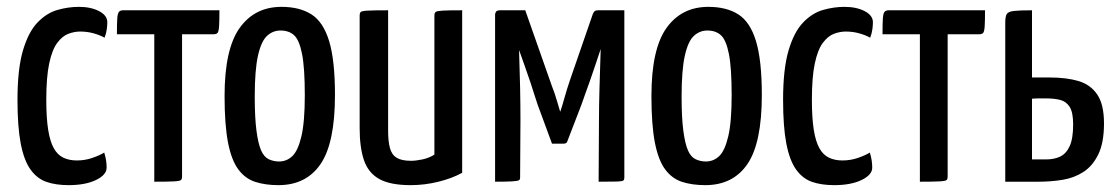

<svg xmlns="http://www.w3.org/2000/svg" viewBox="-20 -530 3255 560"><path d="M180 10Q143 10 115.5 0.5Q88 -9 69 -35.5Q50 -62 40.5 -111Q31 -160 31 -239Q31 -329 47 -383Q63 -437 89.5 -464.5Q116 -492 147.5 -501Q179 -510 210 -510Q245 -510 269 -497.5Q293 -485 293 -465Q293 -457 291.5 -445Q290 -433 285 -420Q273 -427 254 -432.5Q235 -438 214 -438Q197 -438 179.5 -431.5Q162 -425 147 -405Q132 -385 123.5 -345Q115 -305 115 -239Q115 -186 120.5 -151.5Q126 -117 137 -97.5Q148 -78 165 -70Q182 -62 204 -62Q228 -62 249.5 -69.5Q271 -77 284 -85Q288 -72 289.5 -61.5Q291 -51 291 -41Q291 -20 260 -5Q229 10 180 10Z M430 0V-430H321Q321 -461 322 -476Q323 -491 327 -495.5Q331 -500 339 -500H620Q620 -469 619 -453.5Q618 -438 614.5 -434Q611 -430 602 -430H511V-16Q511 -8 508 -5Q505 -2 488 -1Q471 0 430 0Z M792 10Q754 10 724.5 0.5Q695 -9 675 -36Q655 -63 645 -114.5Q635 -166 635 -250Q635 -387 679 -448.5Q723 -510 801 -510Q854 -510 888.5 -488Q923 -466 940 -410Q957 -354 957 -253Q957 -113 915 -51.5Q873 10 792 10ZM794 -59Q816 -59 832.5 -74.5Q849 -90 859 -132Q869 -174 869 -252Q869 -332 861 -372.5Q853 -413 838 -427Q823 -441 798 -441Q776 -441 759 -425.5Q742 -410 732.5 -368Q723 -326 723 -248Q723 -187 728 -149Q733 -111 741.5 -91.5Q750 -72 764 -65.5Q778 -59 794 -59Z M1178 10Q1118 10 1086 -8Q1054 -26 1041.5 -63Q1029 -100 1029 -156V-484Q1029 -492 1032 -495Q1035 -498 1052.5 -499Q1070 -500 1112 -500V-149Q1112 -117 1117.5 -97.5Q1123 -78 1137.5 -69.5Q1152 -61 1179 -61Q1193 -61 1212 -65Q1231 -69 1247 -79V-484Q1247 -492 1250.5 -495Q1254 -498 1270.5 -499Q1287 -500 1328 -500V-26Q1299 -10 1259 0Q1219 10 1178 10Z M1424 0V-489Q1424 -489 1426 -494.5Q1428 -500 1439 -500H1512L1589 -281Q1593 -271 1597.5 -258Q1602 -245 1605.5 -232.5Q1609 -220 1611.5 -212Q1614 -204 1614 -204Q1619 -218 1626.5 -245Q1634 -272 1643 -298L1709 -489Q1711 -494 1714 -497Q1717 -500 1724 -500H1801V-12Q1801 -6 1798 -3.5Q1795 -1 1779.5 -0.5Q1764 0 1726 0L1727 -178Q1727 -221 1728.5 -272.5Q1730 -324 1732 -387Q1727 -372 1719 -348Q1711 -324 1702 -298Q1693 -272 1685.5 -252Q1678 -232 1676 -225L1634 -116Q1631 -111 1624 -111H1590L1548 -225Q1546 -230 1540.5 -248Q1535 -266 1527 -290Q1519 -314 1510 -339Q1501 -364 1494 -384Q1494 -384 1494 -383Q1494 -382 1494 -382Q1496 -325 1497 -273.5Q1498 -222 1498 -182L1497 -12Q1497 -6 1493 -4Q1489 -2 1473.5 -1Q1458 0 1424 0Z M2037 10Q1999 10 1969.5 0.5Q1940 -9 1920 -36Q1900 -63 1890 -114.5Q1880 -166 1880 -250Q1880 -387 1924 -448.5Q1968 -510 2046 -510Q2099 -510 2133.5 -488Q2168 -466 2185 -410Q2202 -354 2202 -253Q2202 -113 2160 -51.5Q2118 10 2037 10ZM2039 -59Q2061 -59 2077.5 -74.5Q2094 -90 2104 -132Q2114 -174 2114 -252Q2114 -332 2106 -372.5Q2098 -413 2083 -427Q2068 -441 2043 -441Q2021 -441 2004 -425.5Q1987 -410 1977.5 -368Q1968 -326 1968 -248Q1968 -187 1973 -149Q1978 -111 1986.5 -91.5Q1995 -72 2009 -65.5Q2023 -59 2039 -59Z M2413 10Q2376 10 2348.5 0.5Q2321 -9 2302 -35.5Q2283 -62 2273.5 -111Q2264 -160 2264 -239Q2264 -329 2280 -383Q2296 -437 2322.5 -464.5Q2349 -492 2380.5 -501Q2412 -510 2443 -510Q2478 -510 2502 -497.5Q2526 -485 2526 -465Q2526 -457 2524.5 -445Q2523 -433 2518 -420Q2506 -427 2487 -432.5Q2468 -438 2447 -438Q2430 -438 2412.5 -431.5Q2395 -425 2380 -405Q2365 -385 2356.5 -345Q2348 -305 2348 -239Q2348 -186 2353.5 -151.5Q2359 -117 2370 -97.5Q2381 -78 2398 -70Q2415 -62 2437 -62Q2461 -62 2482.5 -69.5Q2504 -77 2517 -85Q2521 -72 2522.5 -61.5Q2524 -51 2524 -41Q2524 -20 2493 -5Q2462 10 2413 10Z M2663 0V-430H2554Q2554 -461 2555 -476Q2556 -491 2560 -495.5Q2564 -500 2572 -500H2853Q2853 -469 2852 -453.5Q2851 -438 2847.5 -434Q2844 -430 2835 -430H2744V-16Q2744 -8 2741 -5Q2738 -2 2721 -1Q2704 0 2663 0Z M2912 0V-464Q2912 -481 2916 -488.5Q2920 -496 2936.5 -498Q2953 -500 2990 -500V-304H3042Q3091 -304 3126 -293.5Q3161 -283 3180.5 -254Q3200 -225 3200 -170Q3200 -114 3183.5 -80Q3167 -46 3140 -28.5Q3113 -11 3079 -5.5Q3045 0 3009 0ZM3031 -65Q3055 -65 3072.5 -73.5Q3090 -82 3100 -104Q3110 -126 3110 -167Q3110 -202 3100 -218Q3090 -234 3072.5 -238.5Q3055 -243 3030 -243Q3027 -243 3020.5 -243Q3014 -243 3007 -243Q3000 -243 2995 -242.5Q2990 -242 2990 -242V-65Q2990 -65 2995 -65Q3000 -65 3007.5 -65Q3015 -65 3021.5 -65Q3028 -65 3031 -65Z"/></svg>

Font: Yanone Kaffeesatz
Style: Regular
Weight: 400
Designer: Yanone (Cyrillic: Daniel Pouzeot, Huerta Tipografica, and Cyreal)
Foundry: Yanone
Version: Version 2.003